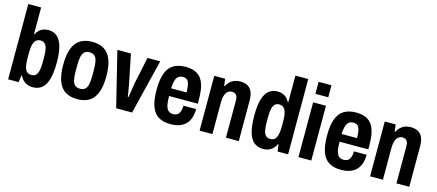

<svg xmlns="http://www.w3.org/2000/svg" viewBox="-52 -1248 4060 1784"><g transform="rotate(15 1977.5 -356.0)"><path d="M289.3 12Q243.1 12 212.5 -9.7Q181.9 -31.3 165.4 -66.6H159.4L151 0H50V-724.2H173.4V-468.1H178.6Q189.4 -490.7 205.7 -506.4Q222 -522.2 243.7 -530.7Q265.5 -539.2 294.5 -539.2Q344.6 -539.2 378.3 -510.6Q412 -482 429.3 -421.9Q446.6 -361.8 446.6 -266.9Q446.6 -170 429.3 -108.1Q412 -46.3 376.7 -17.2Q341.4 12 289.3 12ZM247.2 -94.7Q273.6 -94.7 289.6 -109.6Q305.6 -124.6 312.5 -156.1Q319.5 -187.7 319.5 -236V-286.6Q319.5 -335.9 312.1 -366.8Q304.8 -397.7 289.2 -412.3Q273.6 -426.9 247 -426.9Q227.5 -426.9 213.4 -418.3Q199.3 -409.7 190.2 -391.9Q181.1 -374.1 177.1 -347.6Q173.2 -321 173.2 -284.9V-236.9Q173.2 -190.7 179.9 -158.9Q186.7 -127.2 203 -110.9Q219.4 -94.7 247.2 -94.7Z M716.8 12Q648 12 602 -16.3Q556 -44.7 532.6 -105.8Q509.3 -166.9 509.3 -263.2Q509.3 -360.6 532.6 -421.2Q556 -481.8 602 -510.5Q648 -539.2 716.8 -539.2Q785.5 -539.2 831.4 -510.5Q877.3 -481.8 900.8 -421.2Q924.3 -360.6 924.3 -263.2Q924.3 -166.9 900.8 -105.8Q877.3 -44.7 831.4 -16.3Q785.5 12 716.8 12ZM716.8 -88.3Q746.2 -88.3 764 -102.7Q781.9 -117.1 789.5 -149.4Q797.2 -181.8 797.2 -234.8V-291.4Q797.2 -344.4 789.5 -376.7Q781.9 -408.9 764 -423.9Q746.2 -438.9 716.8 -438.9Q687.4 -438.9 669.6 -423.9Q651.9 -408.9 644.1 -376.7Q636.4 -344.4 636.4 -291.4V-234.8Q636.4 -181.8 644.1 -149.4Q651.9 -117.1 669.6 -102.7Q687.4 -88.3 716.8 -88.3Z M1089.3 0 959.6 -527.2H1089.8L1142.6 -267.3Q1145.3 -253.6 1149.8 -229.5Q1154.3 -205.3 1158.7 -178.8Q1163.1 -152.2 1166.1 -130H1172.6Q1175.6 -140.8 1179.1 -166.1Q1182.6 -191.4 1187 -219.5Q1191.3 -247.7 1194.9 -268.3L1249.3 -527.2H1372L1242.3 0Z M1612.7 12Q1542.1 12 1496.9 -16Q1451.7 -44 1429.5 -104.9Q1407.3 -165.8 1407.3 -263.2Q1407.3 -363 1430.2 -423.6Q1453.1 -484.2 1499.6 -511.7Q1546.1 -539.2 1615.8 -539.2Q1681 -539.2 1724.5 -514Q1768 -488.8 1789.4 -431.4Q1810.9 -374 1810.9 -275.7V-237.3H1534.6Q1534.4 -185.2 1541.7 -151.5Q1549.1 -117.9 1566.2 -101.1Q1583.3 -84.4 1613.7 -84.4Q1631.2 -84.4 1644.8 -90.2Q1658.5 -96 1667.4 -108Q1676.3 -120.1 1681.7 -139.4Q1687 -158.7 1686.8 -185H1808.9Q1808.9 -135.3 1795.8 -98.1Q1782.7 -60.9 1757.4 -36.5Q1732.2 -12.2 1695.9 -0.1Q1659.7 12 1612.7 12ZM1534.4 -311.2H1682.6Q1682.6 -346.6 1679 -371.4Q1675.4 -396.3 1667.6 -412.1Q1659.7 -427.9 1646.3 -434.9Q1632.9 -441.8 1614.2 -441.8Q1585.8 -441.8 1569 -427.1Q1552.1 -412.4 1544.2 -383.6Q1536.4 -354.8 1534.4 -311.2Z M1891.8 0V-527.2H1996.4L2004.9 -459.7H2009.9Q2024.1 -486.4 2043.1 -503.9Q2062.1 -521.4 2086.3 -530.3Q2110.5 -539.2 2140 -539.2Q2182.9 -539.2 2211.6 -523Q2240.4 -506.7 2254.5 -473.3Q2268.7 -439.8 2268.7 -386.7V0H2145.3V-356.2Q2145.3 -373.5 2142.2 -386.8Q2139 -400.1 2132 -408.8Q2125.1 -417.6 2114.7 -422.2Q2104.3 -426.9 2089.6 -426.9Q2066.1 -426.9 2049.4 -412.8Q2032.8 -398.7 2024 -371.8Q2015.2 -345 2015.2 -306.3V0Z M2503.8 12Q2451.7 12 2416.4 -17.2Q2381 -46.3 2363.7 -108.1Q2346.3 -170 2346.3 -266.9Q2346.3 -361.8 2363.2 -421.9Q2380 -482 2414.8 -510.6Q2449.5 -539.2 2498.6 -539.2Q2527.3 -539.2 2549.2 -530.7Q2571.1 -522.2 2587.4 -506.4Q2603.7 -490.7 2614.5 -468.1H2619.5V-724.2H2743V0H2642.1L2633.4 -66.6H2627.4Q2611.8 -31.3 2581 -9.7Q2550.2 12 2503.8 12ZM2545.9 -94.7Q2573.5 -94.7 2589.5 -110.9Q2605.4 -127.2 2612.7 -158.9Q2619.9 -190.7 2619.9 -236.9V-284.9Q2619.9 -321 2615.5 -347.6Q2611 -374.1 2602 -391.9Q2593 -409.7 2578.8 -418.3Q2564.6 -426.9 2545.1 -426.9Q2519.3 -426.9 2503.7 -412.3Q2488.1 -397.7 2480.7 -366.8Q2473.4 -335.9 2473.4 -286.6V-236Q2473.4 -187.7 2480.3 -156.1Q2487.3 -124.6 2503.3 -109.6Q2519.3 -94.7 2545.9 -94.7Z M2842.8 -608.8V-724.2H2966.2V-608.8ZM2842.8 0V-527.2H2966.2V0Z M3252.7 12Q3182.1 12 3136.9 -16Q3091.7 -44 3069.5 -104.9Q3047.3 -165.8 3047.3 -263.2Q3047.3 -363 3070.2 -423.6Q3093.1 -484.2 3139.6 -511.7Q3186.1 -539.2 3255.8 -539.2Q3321 -539.2 3364.5 -514Q3408 -488.8 3429.4 -431.4Q3450.9 -374 3450.9 -275.7V-237.3H3174.6Q3174.4 -185.2 3181.7 -151.5Q3189.1 -117.9 3206.2 -101.1Q3223.3 -84.4 3253.7 -84.4Q3271.2 -84.4 3284.8 -90.2Q3298.5 -96 3307.4 -108Q3316.3 -120.1 3321.7 -139.4Q3327 -158.7 3326.8 -185H3448.9Q3448.9 -135.3 3435.8 -98.1Q3422.7 -60.9 3397.4 -36.5Q3372.2 -12.2 3335.9 -0.1Q3299.7 12 3252.7 12ZM3174.4 -311.2H3322.6Q3322.6 -346.6 3319 -371.4Q3315.4 -396.3 3307.6 -412.1Q3299.7 -427.9 3286.3 -434.9Q3272.9 -441.8 3254.2 -441.8Q3225.8 -441.8 3209 -427.1Q3192.1 -412.4 3184.2 -383.6Q3176.4 -354.8 3174.4 -311.2Z M3531.8 0V-527.2H3636.4L3644.9 -459.7H3649.9Q3664.1 -486.4 3683.1 -503.9Q3702.1 -521.4 3726.3 -530.3Q3750.5 -539.2 3780 -539.2Q3822.9 -539.2 3851.6 -523Q3880.4 -506.7 3894.5 -473.3Q3908.7 -439.8 3908.7 -386.7V0H3785.3V-356.2Q3785.3 -373.5 3782.2 -386.8Q3779 -400.1 3772 -408.8Q3765.1 -417.6 3754.7 -422.2Q3744.3 -426.9 3729.6 -426.9Q3706.1 -426.9 3689.4 -412.8Q3672.8 -398.7 3664 -371.8Q3655.2 -345 3655.2 -306.3V0Z"/></g></svg>

Font: Archivo SemiBold Condensed
Style: Regular
Weight: 600
Width: 3
Version: Version 2.001